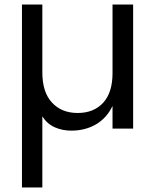

<svg xmlns="http://www.w3.org/2000/svg" viewBox="-20 -568 685 848"><path d="M568 -548V0H477V-100Q451 -46 403.5 -18.5Q356 9 295 9Q255 9 221.5 -6Q188 -21 167 -54V260H77V-548H167V-248Q167 -161 209.5 -115Q252 -69 323 -69Q394 -69 435.5 -114Q477 -159 477 -245V-548Z"/></svg>

Font: Poppins A&M
Style: Regular-A&M
Weight: 400
Designer: Ninad Kale (Devanagari), Jonny Pinhorn (Latin)
Foundry: Indian Type Foundry
Version: 4.004